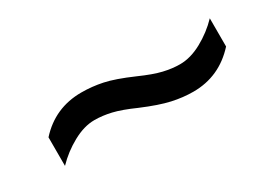

<svg xmlns="http://www.w3.org/2000/svg" viewBox="-22 -580 616 454"><g transform="rotate(-30 286.0 -352.5)"><path d="M289 -319Q253 -335 229.5 -340.5Q206 -346 184 -346Q156 -346 125 -329Q94 -312 70 -287V-365Q118 -418 190 -418Q219 -418 247.5 -412Q276 -406 322 -386Q358 -370 381.5 -364.5Q405 -359 426 -359Q455 -359 486 -376Q517 -393 541 -418V-341Q492 -287 421 -287Q393 -287 363.5 -293.5Q334 -300 289 -319Z"/></g></svg>

Font: Noto Sans IKEA
Style: Italic
Weight: 400
Italic angle: -12°
Designer: Monotype Design Team
Foundry: Monotype Imaging Inc.
Version: Version 2.001